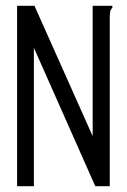

<svg xmlns="http://www.w3.org/2000/svg" viewBox="-20 -643 440 663"><path d="M39 -623H99L300 -173V-623H368V-616Q362 -610 360.5 -603Q359 -596 359 -579V0H309L97 -478V0H39Z"/></svg>

Font: Inconsolata Condensed
Style: Regular
Weight: 400
Width: 3
Monospace: yes
Designer: Raph Levien, Cyreal, Brenton Simpson
Foundry: Raph Levien, Cyreal, Google
Version: Version 3.000; ttfautohint (v1.8.2.53-6de2)